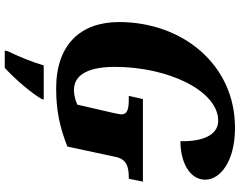

<svg xmlns="http://www.w3.org/2000/svg" viewBox="-118 -646 985 788"><g transform="rotate(90 374.0 -251.5)"><path d="M342 10C435 10 502 -5 581 -36L623 -232C632 -281 667 -288 709 -288H713L725 -346H386L373 -288H387C426 -288 449 -283 449 -257C449 -253 446 -240 442 -220L409 -77C392 -69 370 -63 349 -63C281 -63 254 -132 254 -231C254 -450 352 -655 475 -655C536 -655 561 -587 559 -500C647 -500 717 -539 717 -602C717 -662 644 -724 504 -724C244 -724 70 -508 70 -248C70 -90 163 10 342 10ZM190 208 187 221H258C308 175 360 113 385 71L388 61H248C234 109 212 162 190 208Z"/></g></svg>

Font: Noto Serif Condensed Black
Style: Italic
Weight: 900
Width: 3
Italic angle: -12°
Designer: Monotype Design Team
Foundry: Monotype Imaging Inc.
Version: Version 2.013